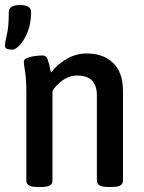

<svg xmlns="http://www.w3.org/2000/svg" viewBox="-33 -743 574 765"><path d="M15 -545Q6 -545 -3.5 -548Q-13 -551 -13 -561Q-13 -576 -5.5 -606Q2 -636 2 -695Q2 -723 47 -723Q91 -723 91 -695Q91 -651 77.5 -617Q64 -583 46.5 -564Q29 -545 15 -545ZM117 2Q92 2 82 -4.5Q72 -11 72 -23V-366Q72 -429 67 -457.5Q62 -486 62 -498Q62 -507 76 -512.5Q90 -518 108 -520Q126 -522 136 -522Q151 -522 156.5 -507.5Q162 -493 170 -454Q196 -487 233 -508.5Q270 -530 313 -530Q378 -530 417.5 -492.5Q457 -455 457 -380V-23Q457 -11 447 -4.5Q437 2 412 2H398Q374 2 363.5 -4.5Q353 -11 353 -23V-363Q353 -442 275 -442Q243 -442 216 -422.5Q189 -403 176 -380V-23Q176 -11 166 -4.5Q156 2 131 2Z"/></svg>

Font: Asap Semi Condensed Medium
Style: Regular
Weight: 500
Width: 4
Designer: Pablo Cosgaya
Foundry: Omnibus-Type
Version: Version 3.001; ttfautohint (v1.8.4.7-5d5b)